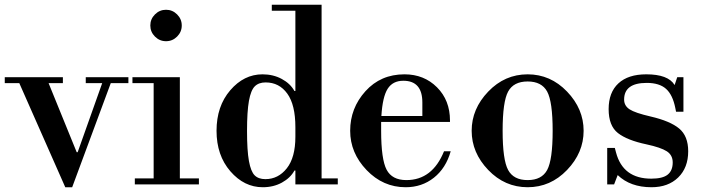

<svg xmlns="http://www.w3.org/2000/svg" viewBox="-33 -774 2954 806"><path d="M-13 -425V-450H231V-425H171L289 -135H293L396 -425H327V-450H506V-425H432L270 12H241L48 -425Z M523 -425V-450H722V-25H802V0H533V-25H612V-425ZM617.5 -620.5Q598 -640 598 -667Q598 -694 617.5 -713.5Q637 -733 664 -733Q691 -733 710.5 -713.5Q730 -694 730 -667Q730 -640 710.5 -620.5Q691 -601 664 -601Q637 -601 617.5 -620.5Z M1385 -25V0H1207V-58H1203Q1186 -27 1150.5 -7.5Q1115 12 1070 12Q992 12 934 -55Q876 -122 876 -225Q876 -328 933.5 -395Q991 -462 1069 -462Q1114 -462 1150 -442.5Q1186 -423 1203 -392H1207V-729H1108V-754H1317V-25ZM1081 -22Q1135 -22 1171 -67.5Q1207 -113 1207 -200V-240Q1207 -334 1173 -381Q1139 -428 1082 -428Q1053 -428 1036.5 -411.5Q1020 -395 1012 -350.5Q1004 -306 1004 -224Q1004 -142 1012 -98Q1020 -54 1036 -38Q1052 -22 1081 -22Z M1856 -262H1567V-225Q1567 -105 1590 -61.5Q1613 -18 1673 -18Q1782 -18 1831 -139H1859Q1839 -68 1788.5 -28Q1738 12 1670 12Q1575 12 1506 -60Q1437 -132 1437 -225Q1437 -320 1501 -391Q1565 -462 1665 -462Q1747 -462 1801.5 -407.5Q1856 -353 1856 -268ZM1740 -287V-344Q1740 -435 1660 -435Q1616 -435 1594.5 -401.5Q1573 -368 1568 -287Z M2016.5 -60.5Q1947 -133 1947 -225Q1947 -317 2016.5 -389.5Q2086 -462 2182 -462Q2278 -462 2347.5 -389.5Q2417 -317 2417 -225Q2417 -133 2347.5 -60.5Q2278 12 2182 12Q2086 12 2016.5 -60.5ZM2100 -389.5Q2077 -347 2077 -225Q2077 -103 2100 -60.5Q2123 -18 2182 -18Q2241 -18 2264 -60.5Q2287 -103 2287 -225Q2287 -347 2264 -389.5Q2241 -432 2182 -432Q2123 -432 2100 -389.5Z M2702 12Q2613 12 2560 -39L2545 0H2516V-153H2548L2553 -134Q2582 -24 2701 -24Q2749 -24 2770 -41Q2791 -58 2791 -92Q2791 -123 2766 -139Q2741 -155 2681 -168Q2600 -185 2561 -215.5Q2522 -246 2522 -316Q2522 -386 2563 -424Q2604 -462 2680 -462Q2772 -462 2799 -417L2810 -450H2836V-305H2805L2802 -320Q2791 -376 2763 -401Q2735 -426 2682 -426Q2587 -426 2587 -356Q2587 -330 2610 -315Q2633 -300 2698 -285Q2780 -266 2818 -234.5Q2856 -203 2856 -139Q2856 -70 2814 -29Q2772 12 2702 12Z"/></svg>

Font: Libre Bodoni
Style: Regular
Weight: 400
Designer: Pablo Impallari, Rodrigo Fuenzalida
Foundry: Pablo Impallari, Rodrigo Fuenzalida
Version: Version 1.001